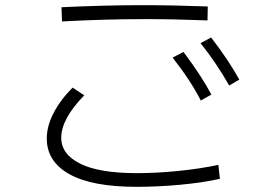

<svg xmlns="http://www.w3.org/2000/svg" viewBox="-20 -729 1040 743"><path d="M218 -701Q386 -709 532 -709Q649 -709 784 -704L783 -650Q655 -655 544 -655Q383 -655 220 -646ZM867 -398Q815 -489 756 -562L797 -584Q866 -494 906 -421ZM757 -340Q718 -417 648 -506L690 -528Q760 -435 798 -363ZM161 -193Q161 -241 187.5 -292Q214 -343 261 -390L306 -360Q217 -269 217 -196Q217 -132 290.5 -95.5Q364 -59 509 -59Q586 -59 670.5 -67.5Q755 -76 825 -91L831 -37Q764 -22 677 -14Q590 -6 509 -6Q336 -6 248.5 -55Q161 -104 161 -193Z"/></svg>

Font: IBM Plex Sans JP Light
Style: Regular
Weight: 300
Designer: Mike Abbink; Paul van der Laan; Pieter van Rosmalen; Wujin Sim; Yejin Wi; Jinhee Kim; Boomi Park; Yona Kim; Kichan Ma
Foundry: Sandoll Inc.
Version: Version 1.002